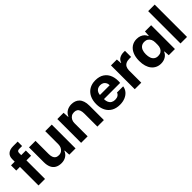

<svg xmlns="http://www.w3.org/2000/svg" viewBox="224 -1890 3060 3060"><g transform="rotate(-45 1754.5 -359.5)"><path d="M98.6 0V-418.6H15.4V-536.4H98.6V-592.8Q98.6 -659 139.7 -694Q180.8 -729 255.4 -729H358V-629.2H293.4Q268.8 -629.2 257 -618.4Q245.2 -607.6 245.2 -583.4V-536.4H349.6V-418.6H245.2V0Z M611.4 9.4Q549.7 9.4 506.7 -14.6Q463.7 -38.7 442 -86.2Q420.3 -133.7 420.3 -201.9V-536.3H567.3V-241Q567.3 -198.7 577.7 -169.7Q588.1 -140.7 610.8 -125.5Q633.4 -110.3 669.4 -110.3Q706.3 -110.3 732.4 -128Q758.4 -145.7 772.4 -175.1Q786.4 -204.6 786.4 -239.7V-536.3H933.4V0H792.3L786.4 -98.1H779.6Q760 -46.3 714.6 -18.4Q669.1 9.4 611.4 9.4Z M1058.9 0V-536.3H1200L1205.6 -439.3H1212.4Q1234.1 -492.7 1280.2 -519.2Q1326.3 -545.7 1382.6 -545.7Q1422.9 -545.7 1457.4 -533.6Q1491.9 -521.4 1517.6 -495.1Q1543.3 -468.9 1557.6 -426.4Q1572 -383.9 1572 -323.6V0H1425V-291.9Q1425 -337 1414.4 -366.9Q1403.9 -396.9 1381.9 -411.4Q1359.9 -426 1324 -426Q1286.3 -426 1259.9 -408Q1233.6 -390 1219.6 -361.1Q1205.6 -332.3 1205.6 -298.3V0Z M1927.7 9.7Q1844.3 9.7 1785.5 -24.3Q1726.7 -58.3 1695.7 -120.2Q1664.7 -182 1664.7 -264.3Q1664.7 -351 1696.2 -414.2Q1727.7 -477.3 1785.5 -511.5Q1843.3 -545.7 1922.3 -545.7Q2013.7 -545.7 2072.3 -505.7Q2131 -465.7 2156.8 -395.7Q2182.7 -325.7 2174.3 -235.7H1809Q1809 -191.7 1823.7 -161.5Q1838.3 -131.3 1865.2 -116.2Q1892 -101 1927.7 -101Q1970 -101 1995.8 -118Q2021.7 -135 2030.7 -163H2169.7Q2162 -110 2129.2 -71.5Q2096.3 -33 2044.7 -11.7Q1993 9.7 1927.7 9.7ZM1809.3 -313 1796.3 -327.3H2043.7L2030 -313Q2031.7 -354.7 2018.3 -381.5Q2005 -408.3 1980.3 -422Q1955.7 -435.7 1922.3 -435.7Q1888 -435.7 1862.7 -421.2Q1837.3 -406.7 1823.5 -379.2Q1809.7 -351.7 1809.3 -313Z M2267.9 0V-536.3H2400.6L2406.7 -450.1H2412.3Q2430 -501.6 2469.6 -522.4Q2509.3 -543.3 2559.6 -543.3Q2568.6 -543.3 2575.9 -543.1Q2583.1 -543 2590.1 -542.7V-404.6Q2584.6 -404.9 2575.9 -405Q2567.1 -405.1 2557 -405.1Q2507.6 -405.1 2476.6 -390.4Q2445.6 -375.6 2430.8 -347.6Q2416 -319.7 2414.6 -279.6V0Z M2854.1 9.4Q2805.4 9.4 2765.1 -9.4Q2724.7 -28.3 2695.7 -63.9Q2666.7 -99.4 2651.2 -151.1Q2635.7 -202.7 2635.7 -268.3Q2635.7 -356.3 2663.2 -418.4Q2690.7 -480.6 2739.7 -513.3Q2788.7 -546 2854.1 -546Q2894.6 -546 2928 -533.6Q2961.4 -521.1 2985.4 -498.7Q3009.3 -476.3 3020.1 -445.9H3028.1L3033.7 -536.3H3173.4V0H3033.7L3028.1 -91H3020.1Q3003.7 -45.9 2959.1 -18.2Q2914.6 9.4 2854.1 9.4ZM2907.1 -109.6Q2947.1 -109.6 2973.6 -127Q3000 -144.4 3013.2 -174.4Q3026.4 -204.4 3026.4 -241.9V-295Q3026.4 -333.9 3012.5 -363.6Q2998.6 -393.4 2972.5 -410.4Q2946.4 -427.3 2910.7 -427.3Q2869 -427.3 2841.3 -408Q2813.6 -388.7 2799.7 -353.1Q2785.9 -317.6 2785.9 -268.3Q2785.9 -220.3 2799 -184.2Q2812.1 -148.1 2839.1 -128.9Q2866.1 -109.6 2907.1 -109.6Z M3298.9 0V-729H3445.9V0Z"/></g></svg>

Font: Mona Sans ExtraLight
Style: Regular
Weight: 200
Designer: Deni Anggara
Foundry: GitHub
Version: Version 2.000